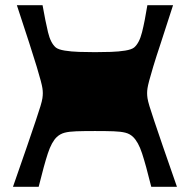

<svg xmlns="http://www.w3.org/2000/svg" viewBox="-20 -720 732 740"><path d="M30 0Q63 -94 84 -155.5Q105 -217 117.5 -254Q130 -291 136 -311Q142 -331 143.5 -341.5Q145 -352 145 -361Q145 -370 143.5 -380Q142 -390 137 -409Q132 -428 121.5 -463Q111 -498 92.5 -555Q74 -612 45 -700H144Q155 -638 165 -596Q175 -554 195 -537Q205 -529 229.5 -525Q254 -521 285 -520Q316 -519 346 -519Q376 -519 407 -520Q438 -521 462.5 -525Q487 -529 497 -537Q517 -554 527.5 -596Q538 -638 548 -700H647Q619 -612 600 -555Q581 -498 570.5 -463Q560 -428 555 -409Q550 -390 548.5 -380Q547 -370 547 -361Q547 -352 548.5 -341.5Q550 -331 556 -311Q562 -291 574.5 -254Q587 -217 608 -155.5Q629 -94 662 0H563Q542 -85 527.5 -129Q513 -173 493 -192Q481 -204 463.5 -208.5Q446 -213 418 -214Q390 -215 346 -215Q302 -215 274 -214Q246 -213 229 -208.5Q212 -204 199 -192Q179 -173 164.5 -129Q150 -85 129 0Z"/></svg>

Font: Ojuju ExtraBold
Style: Regular
Weight: 800
Designer: Chisaokwu Joboson, Mirko Velimirovic
Foundry: Udi Foundry
Version: Version 1.000